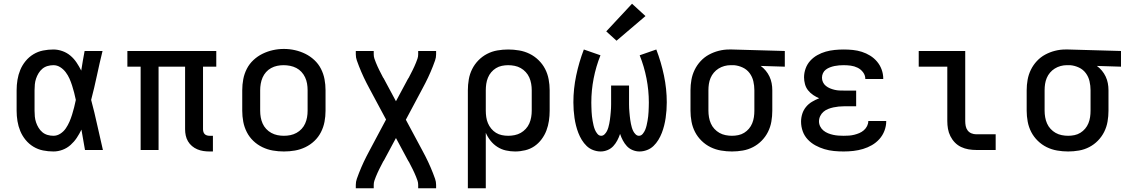

<svg xmlns="http://www.w3.org/2000/svg" viewBox="-20 -803 6040 1028"><path d="M266 8Q238 8 210.5 2.5Q183 -3 159 -17.5Q135 -32 117 -54Q99 -76 88.5 -101.5Q78 -127 73.5 -154.5Q69 -182 69 -210V-320Q69 -348 73.5 -375.5Q78 -403 88.5 -428.5Q99 -454 117 -476Q135 -498 159 -512.5Q183 -527 210.5 -532.5Q238 -538 266 -538Q290 -538 314 -529.5Q338 -521 357 -505Q376 -489 390 -468Q404 -447 415 -425Q419 -451 423.5 -477.5Q428 -504 433 -530H529Q513 -465 499 -399Q485 -333 468 -268Q486 -201 500.5 -134Q515 -67 531 0H435Q430 -27 425.5 -54.5Q421 -82 416 -109Q405 -86 391 -65Q377 -44 358 -27Q339 -10 315 -1Q291 8 266 8ZM266 -76Q286 -76 303.5 -87.5Q321 -99 332.5 -116Q344 -133 352 -151.5Q360 -170 366 -189.5Q372 -209 377 -228.5Q382 -248 386 -268Q382 -288 377 -307Q372 -326 366 -345Q360 -364 352 -382Q344 -400 332 -416Q320 -432 303 -443Q286 -454 266 -454Q250 -454 234.5 -449.5Q219 -445 207 -435Q195 -425 186.5 -411Q178 -397 173 -382Q168 -367 166.5 -351.5Q165 -336 165 -320V-210Q165 -194 166.5 -178.5Q168 -163 173 -148Q178 -133 186.5 -119Q195 -105 207 -95Q219 -85 234.5 -80.5Q250 -76 266 -76Z M1102 8Q1085 8 1068.5 5.5Q1052 3 1036.5 -3.5Q1021 -10 1008 -21Q995 -32 986.5 -46.5Q978 -61 974.5 -77.5Q971 -94 971 -111V-446H829V0H733V-446H662V-530H1138V-446H1067V-111Q1067 -104 1069 -97Q1071 -90 1076 -85Q1081 -80 1088 -78Q1095 -76 1102 -76H1120V8Z M1500 8Q1470 8 1441 3Q1412 -2 1385 -15Q1358 -28 1336.5 -48.5Q1315 -69 1301.5 -95.5Q1288 -122 1282.5 -151Q1277 -180 1277 -210V-320Q1277 -350 1282.5 -379Q1288 -408 1301.5 -434.5Q1315 -461 1337 -481.5Q1359 -502 1385.5 -515Q1412 -528 1441 -534.5Q1470 -541 1500 -541Q1530 -541 1559 -534.5Q1588 -528 1614.5 -515Q1641 -502 1663 -481.5Q1685 -461 1698.5 -434.5Q1712 -408 1717.5 -379Q1723 -350 1723 -320V-210Q1723 -180 1717.5 -151Q1712 -122 1698.5 -95.5Q1685 -69 1663.5 -48.5Q1642 -28 1615 -15Q1588 -2 1559 3Q1530 8 1500 8ZM1500 -76Q1518 -76 1535 -79.5Q1552 -83 1567.5 -91.5Q1583 -100 1595 -113Q1607 -126 1614 -142Q1621 -158 1624 -175Q1627 -192 1627 -210V-320Q1627 -338 1624 -355.5Q1621 -373 1613.5 -389Q1606 -405 1594 -418Q1582 -431 1566.5 -439Q1551 -447 1533.5 -450.5Q1516 -454 1498 -454Q1481 -454 1464 -450.5Q1447 -447 1431.5 -438.5Q1416 -430 1404.5 -417Q1393 -404 1386 -388Q1379 -372 1376 -354.5Q1373 -337 1373 -320V-210Q1373 -192 1376 -175Q1379 -158 1386 -142Q1393 -126 1405 -113Q1417 -100 1432.5 -91.5Q1448 -83 1465 -79.5Q1482 -76 1500 -76Z M1885 205V187Q1885 170 1890.5 154.5Q1896 139 1902 123.5Q1908 108 1914.5 93Q1921 78 1928 63Q1935 48 1942.5 33.5Q1950 19 1958 4L2047 -163L1958 -329Q1950 -344 1942.5 -358.5Q1935 -373 1928 -388Q1921 -403 1914.5 -418Q1908 -433 1902 -448.5Q1896 -464 1890.5 -479.5Q1885 -495 1885 -512V-530H1981V-512Q1981 -500 1984.5 -489.5Q1988 -479 1992.5 -468Q1997 -457 2001.5 -447Q2006 -437 2011 -427Q2016 -417 2021.5 -406.5Q2027 -396 2032 -386H2033Q2034 -384 2035 -382Q2036 -380 2037 -378Q2037 -378 2037 -377.5Q2037 -377 2037 -377H2038Q2039 -375 2040 -373Q2041 -371 2042 -369L2100 -261L2158 -369Q2159 -371 2160 -373Q2161 -375 2162 -377H2163Q2163 -377 2163 -377.5Q2163 -378 2163 -378Q2164 -380 2165 -382Q2166 -384 2168 -386Q2173 -396 2178.5 -406.5Q2184 -417 2189 -427Q2194 -437 2198.5 -447Q2203 -457 2207.5 -468Q2212 -479 2215.5 -489.5Q2219 -500 2219 -512V-530H2315V-512Q2315 -495 2309.5 -479.5Q2304 -464 2298 -448.5Q2292 -433 2285.5 -418Q2279 -403 2272 -388Q2265 -373 2257.5 -358.5Q2250 -344 2242 -329L2153 -162L2242 4Q2250 19 2257.5 33.5Q2265 48 2272 63Q2279 78 2285.5 93Q2292 108 2298 123.5Q2304 139 2309.5 154.5Q2315 170 2315 187V205H2219V187Q2219 175 2215.5 164.5Q2212 154 2207.5 143Q2203 132 2198.5 122Q2194 112 2189 102Q2184 92 2178.5 81.5Q2173 71 2168 61H2167Q2166 59 2165 57Q2164 55 2163 53Q2163 53 2163 52.5Q2163 52 2163 52H2162Q2161 50 2160 48Q2159 46 2158 44L2100 -64L2042 44Q2041 46 2040 48Q2039 50 2038 52H2037Q2037 52 2037 52.5Q2037 53 2037 53Q2036 55 2035 57Q2034 59 2032 61Q2027 71 2021.5 81.5Q2016 92 2011 102Q2006 112 2001.5 122Q1997 132 1992.5 143Q1988 154 1984.5 164.5Q1981 175 1981 187V205Z M2485 205V-320Q2485 -349 2490 -378Q2495 -407 2508 -433Q2521 -459 2541.5 -480Q2562 -501 2588 -514.5Q2614 -528 2643 -533Q2672 -538 2701 -538Q2730 -538 2759.5 -533Q2789 -528 2815.5 -515Q2842 -502 2863.5 -481Q2885 -460 2898.5 -434Q2912 -408 2917.5 -378.5Q2923 -349 2923 -320V-210Q2923 -183 2919 -156Q2915 -129 2905.5 -104Q2896 -79 2879.5 -57Q2863 -35 2841 -20Q2819 -5 2792 1.5Q2765 8 2738 8Q2713 8 2688.5 2.5Q2664 -3 2643 -16.5Q2622 -30 2606.5 -49.5Q2591 -69 2581 -92V205ZM2701 -76Q2718 -76 2735.5 -79.5Q2753 -83 2768 -91.5Q2783 -100 2795 -113Q2807 -126 2814 -142Q2821 -158 2824 -175.5Q2827 -193 2827 -210V-320Q2827 -337 2824 -354.5Q2821 -372 2814 -388Q2807 -404 2795 -417Q2783 -430 2768 -438.5Q2753 -447 2735.5 -450.5Q2718 -454 2701 -454Q2684 -454 2667 -450.5Q2650 -447 2635.5 -438Q2621 -429 2610 -416Q2599 -403 2592.5 -387Q2586 -371 2583.5 -354Q2581 -337 2581 -320V-210Q2581 -193 2583.5 -176Q2586 -159 2592.5 -143.5Q2599 -128 2610 -114.5Q2621 -101 2635.5 -92Q2650 -83 2667 -79.5Q2684 -76 2701 -76Z M3404 8Q3385 8 3367 0.5Q3349 -7 3336.5 -20.5Q3324 -34 3315 -51Q3306 -68 3300 -86Q3294 -68 3285 -51Q3276 -34 3263.5 -20.5Q3251 -7 3233 0.5Q3215 8 3196 8Q3176 8 3156 0.5Q3136 -7 3121 -21.5Q3106 -36 3095 -54Q3084 -72 3076.5 -91.5Q3069 -111 3064 -131Q3059 -151 3056 -171.5Q3053 -192 3051.5 -213Q3050 -234 3050 -255Q3050 -327 3065 -398.5Q3080 -470 3106 -538L3195 -507Q3171 -447 3158.5 -383Q3146 -319 3146 -254Q3146 -242 3146.5 -229.5Q3147 -217 3147.5 -204.5Q3148 -192 3149.5 -180Q3151 -168 3153 -156Q3155 -144 3158 -131.5Q3161 -119 3165.5 -108Q3170 -97 3178.5 -86.5Q3187 -76 3199 -76Q3209 -76 3217 -84Q3225 -92 3229.5 -101Q3234 -110 3237 -120Q3240 -130 3242 -140.5Q3244 -151 3245.5 -161Q3247 -171 3248 -181.5Q3249 -192 3250 -202.5Q3251 -213 3251.5 -223.5Q3252 -234 3252 -244.5Q3252 -255 3252 -265V-345H3348V-265Q3348 -255 3348 -244.5Q3348 -234 3348.5 -223.5Q3349 -213 3350 -202.5Q3351 -192 3352 -181.5Q3353 -171 3354.5 -161Q3356 -151 3358 -140.5Q3360 -130 3363 -120Q3366 -110 3370.5 -101Q3375 -92 3383 -84Q3391 -76 3401 -76Q3413 -76 3421.5 -86.5Q3430 -97 3434.5 -108Q3439 -119 3442 -131.5Q3445 -144 3447 -156Q3449 -168 3450.5 -180Q3452 -192 3452.5 -204.5Q3453 -217 3453.5 -229.5Q3454 -242 3454 -254Q3454 -319 3441.5 -383Q3429 -447 3405 -507L3494 -538Q3520 -470 3535 -398.5Q3550 -327 3550 -255Q3550 -234 3548.5 -213Q3547 -192 3544 -171.5Q3541 -151 3536 -131Q3531 -111 3523.5 -91.5Q3516 -72 3505 -54Q3494 -36 3479 -21.5Q3464 -7 3444 0.5Q3424 8 3404 8ZM3281 -585 3226 -635 3364 -783 3436 -717Z M3899 8Q3870 8 3840.5 3Q3811 -2 3784.5 -15Q3758 -28 3736.5 -49Q3715 -70 3701.5 -96Q3688 -122 3682.5 -151.5Q3677 -181 3677 -210V-320Q3677 -348 3682 -376Q3687 -404 3699.5 -429.5Q3712 -455 3731.5 -476Q3751 -497 3776 -510.5Q3801 -524 3828.5 -531Q3856 -538 3884 -538Q3888 -538 3892 -538Q3896 -538 3900 -538L4182 -530V-446L4053 -450Q4068 -439 4080 -424.5Q4092 -410 4100 -393Q4108 -376 4111.5 -357.5Q4115 -339 4115 -320V-210Q4115 -181 4110 -152Q4105 -123 4092 -97Q4079 -71 4058.5 -50Q4038 -29 4012 -15.5Q3986 -2 3957 3Q3928 8 3899 8ZM3899 -76Q3916 -76 3933 -79.5Q3950 -83 3964.5 -92Q3979 -101 3990 -114Q4001 -127 4007.5 -143Q4014 -159 4016.5 -176Q4019 -193 4019 -210V-320Q4019 -344 4013.5 -368Q4008 -392 3993.5 -411.5Q3979 -431 3956.5 -441.5Q3934 -452 3910 -454H3900Q3898 -454 3896 -454Q3894 -454 3891 -454Q3875 -454 3858.5 -449.5Q3842 -445 3827.5 -436Q3813 -427 3802 -414Q3791 -401 3784.5 -385.5Q3778 -370 3775.5 -353.5Q3773 -337 3773 -320V-210Q3773 -193 3776 -175.5Q3779 -158 3786 -142Q3793 -126 3805 -113Q3817 -100 3832 -91.5Q3847 -83 3864.5 -79.5Q3882 -76 3899 -76Z M4497 8Q4471 8 4445 5.5Q4419 3 4394 -4.5Q4369 -12 4346 -24.5Q4323 -37 4305 -56Q4287 -75 4278 -100Q4269 -125 4269 -152Q4269 -173 4275.5 -193.5Q4282 -214 4295.5 -230.5Q4309 -247 4327.5 -258Q4346 -269 4366 -277Q4349 -284 4333.5 -294.5Q4318 -305 4306.5 -319.5Q4295 -334 4290 -352.5Q4285 -371 4285 -389Q4285 -413 4293.5 -436.5Q4302 -460 4318.5 -478Q4335 -496 4356.5 -508Q4378 -520 4401 -526.5Q4424 -533 4448.5 -535.5Q4473 -538 4497 -538Q4522 -538 4546.5 -535.5Q4571 -533 4594.5 -525.5Q4618 -518 4639 -505Q4660 -492 4676 -473Q4692 -454 4700.5 -430.5Q4709 -407 4709 -383Q4709 -382 4709 -381.5Q4709 -381 4709 -380H4613Q4613 -380 4613 -380.5Q4613 -381 4613 -381Q4613 -400 4601 -416Q4589 -432 4571.5 -440.5Q4554 -449 4535 -451.5Q4516 -454 4497 -454Q4485 -454 4472.5 -453Q4460 -452 4448 -449.5Q4436 -447 4424 -442.5Q4412 -438 4402 -430.5Q4392 -423 4386.5 -411.5Q4381 -400 4381 -387Q4381 -374 4386.5 -362.5Q4392 -351 4402 -343Q4412 -335 4424 -330Q4436 -325 4449 -322Q4462 -319 4474.5 -318.5Q4487 -318 4500 -318H4564V-234H4500Q4485 -234 4470.5 -232.5Q4456 -231 4442 -228Q4428 -225 4414 -219.5Q4400 -214 4389 -204.5Q4378 -195 4371.5 -181.5Q4365 -168 4365 -153Q4365 -139 4371.5 -126Q4378 -113 4389 -104Q4400 -95 4413.5 -89.5Q4427 -84 4441 -81Q4455 -78 4469 -77Q4483 -76 4497 -76Q4512 -76 4526 -77Q4540 -78 4554 -81.5Q4568 -85 4581 -90.5Q4594 -96 4605 -105.5Q4616 -115 4622.5 -128Q4629 -141 4629 -155H4725Q4725 -155 4725 -154.5Q4725 -154 4725 -154Q4725 -128 4715.5 -103Q4706 -78 4688.5 -58.5Q4671 -39 4648.5 -26Q4626 -13 4601 -5.5Q4576 2 4550 5Q4524 8 4497 8Z M5207 0Q5186 0 5165.5 -3.5Q5145 -7 5126 -16Q5107 -25 5092.5 -40Q5078 -55 5068.5 -74Q5059 -93 5055.5 -113.5Q5052 -134 5052 -155V-446H4899V-530H5148V-155Q5148 -142 5150.5 -128.5Q5153 -115 5161 -104.5Q5169 -94 5181.5 -89Q5194 -84 5207 -84H5311V0Z M5699 8Q5670 8 5640.5 3Q5611 -2 5584.5 -15Q5558 -28 5536.5 -49Q5515 -70 5501.5 -96Q5488 -122 5482.5 -151.5Q5477 -181 5477 -210V-320Q5477 -348 5482 -376Q5487 -404 5499.5 -429.5Q5512 -455 5531.5 -476Q5551 -497 5576 -510.5Q5601 -524 5628.5 -531Q5656 -538 5684 -538Q5688 -538 5692 -538Q5696 -538 5700 -538L5982 -530V-446L5853 -450Q5868 -439 5880 -424.5Q5892 -410 5900 -393Q5908 -376 5911.5 -357.5Q5915 -339 5915 -320V-210Q5915 -181 5910 -152Q5905 -123 5892 -97Q5879 -71 5858.5 -50Q5838 -29 5812 -15.5Q5786 -2 5757 3Q5728 8 5699 8ZM5699 -76Q5716 -76 5733 -79.5Q5750 -83 5764.5 -92Q5779 -101 5790 -114Q5801 -127 5807.5 -143Q5814 -159 5816.5 -176Q5819 -193 5819 -210V-320Q5819 -344 5813.5 -368Q5808 -392 5793.5 -411.5Q5779 -431 5756.5 -441.5Q5734 -452 5710 -454H5700Q5698 -454 5696 -454Q5694 -454 5691 -454Q5675 -454 5658.5 -449.5Q5642 -445 5627.5 -436Q5613 -427 5602 -414Q5591 -401 5584.5 -385.5Q5578 -370 5575.5 -353.5Q5573 -337 5573 -320V-210Q5573 -193 5576 -175.5Q5579 -158 5586 -142Q5593 -126 5605 -113Q5617 -100 5632 -91.5Q5647 -83 5664.5 -79.5Q5682 -76 5699 -76Z"/></svg>

Font: Iosevka Curly Medium Extended
Style: Regular
Weight: 500
Width: 7
Monospace: yes
Designer: Belleve Invis
Foundry: Belleve Invis
Version: Version 11.1.0; ttfautohint (v1.8.3)